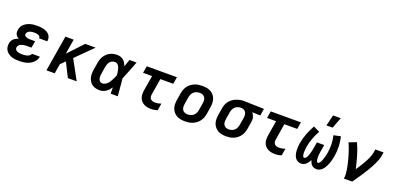

<svg xmlns="http://www.w3.org/2000/svg" viewBox="6 -1685 5388 2619"><g transform="rotate(20 2700.0 -375.5)"><path d="M250 8Q222 8 194 5Q166 2 141 -6.5Q116 -15 94 -29.5Q72 -44 57 -65.5Q42 -87 37 -114Q32 -141 37 -169Q40 -188 48.5 -206Q57 -224 71.5 -237.5Q86 -251 104 -260Q122 -269 141 -275Q127 -283 115 -294.5Q103 -306 95.5 -320.5Q88 -335 87 -352.5Q86 -370 89 -388Q93 -411 104.5 -433.5Q116 -456 135.5 -472.5Q155 -489 177.5 -500Q200 -511 223.5 -517.5Q247 -524 270.5 -526Q294 -528 318 -528Q343 -528 367.5 -526Q392 -524 415 -517.5Q438 -511 459.5 -500Q481 -489 496 -471.5Q511 -454 517.5 -430.5Q524 -407 520 -382L519 -376H400V-377Q402 -387 397.5 -396Q393 -405 385.5 -410.5Q378 -416 369 -419Q360 -422 350 -424Q340 -426 329.5 -426.5Q319 -427 309 -427Q294 -427 278.5 -425Q263 -423 248 -417Q233 -411 221 -399Q209 -387 206 -372Q204 -361 207.5 -352Q211 -343 219.5 -337.5Q228 -332 237.5 -328.5Q247 -325 256.5 -323Q266 -321 276.5 -320.5Q287 -320 297 -320H363L346 -221H280Q268 -221 255.5 -220Q243 -219 230.5 -216.5Q218 -214 205.5 -210Q193 -206 181.5 -198.5Q170 -191 162.5 -180Q155 -169 153 -156Q151 -144 155 -132.5Q159 -121 167.5 -114Q176 -107 187 -102.5Q198 -98 209.5 -95.5Q221 -93 233.5 -92Q246 -91 258 -91Q270 -91 281 -92Q292 -93 304 -94.5Q316 -96 327.5 -99.5Q339 -103 349.5 -108.5Q360 -114 369 -123.5Q378 -133 380 -144H497L496 -143Q492 -118 478.5 -94.5Q465 -71 445 -53Q425 -35 401 -23Q377 -11 351.5 -4Q326 3 300.5 5.5Q275 8 250 8Z M955 0 852 -205 787 -140 764 0H644L730 -520H850L814 -303L1018 -520H1169L929 -282L1083 0Z M1421 8Q1390 8 1361.5 1.5Q1333 -5 1309.5 -21Q1286 -37 1270.5 -61Q1255 -85 1248 -113.5Q1241 -142 1241.5 -172Q1242 -202 1247 -233L1264 -333Q1268 -359 1276 -384Q1284 -409 1299 -432.5Q1314 -456 1334.5 -475Q1355 -494 1379.5 -506Q1404 -518 1430 -523Q1456 -528 1482 -528Q1508 -528 1531.5 -520Q1555 -512 1573 -496.5Q1591 -481 1603 -460Q1615 -439 1624 -416Q1633 -442 1642 -468Q1651 -494 1660 -520H1763Q1737 -453 1711 -385.5Q1685 -318 1657 -251Q1664 -188 1668.5 -125.5Q1673 -63 1679 0H1576Q1576 -23 1575.5 -45.5Q1575 -68 1575 -91Q1561 -71 1545 -53Q1529 -35 1509 -21Q1489 -7 1466 0.5Q1443 8 1421 8ZM1421 -93Q1440 -93 1458.5 -102.5Q1477 -112 1491.5 -126.5Q1506 -141 1517 -158.5Q1528 -176 1537.5 -193.5Q1547 -211 1555 -229.5Q1563 -248 1570 -266Q1569 -283 1566.5 -300Q1564 -317 1560.5 -334Q1557 -351 1552 -367Q1547 -383 1538 -396.5Q1529 -410 1514 -418.5Q1499 -427 1482 -427Q1462 -427 1442.5 -417.5Q1423 -408 1410.5 -391.5Q1398 -375 1391 -355.5Q1384 -336 1381 -317L1365 -217Q1362 -203 1361 -189.5Q1360 -176 1361 -162.5Q1362 -149 1365.5 -136.5Q1369 -124 1376.5 -114Q1384 -104 1396 -98.5Q1408 -93 1421 -93Z M2169 8Q2140 8 2113 3.5Q2086 -1 2062.5 -13Q2039 -25 2021 -44.5Q2003 -64 1994 -89Q1985 -114 1984.5 -141.5Q1984 -169 1988 -198L2025 -419H1894L1911 -520H2349L2332 -419H2145L2106 -181Q2103 -163 2106 -145Q2109 -127 2121 -115Q2133 -103 2150 -98Q2167 -93 2186 -93Q2207 -93 2229 -97Q2251 -101 2273 -109L2256 -8Q2235 0 2212.5 4Q2190 8 2169 8Z M2656 8Q2624 8 2592.5 2.5Q2561 -3 2535 -17.5Q2509 -32 2489.5 -55.5Q2470 -79 2460 -108Q2450 -137 2450 -169Q2450 -201 2455 -233L2472 -333Q2476 -360 2486 -387Q2496 -414 2514 -438Q2532 -462 2556 -480Q2580 -498 2607 -509Q2634 -520 2662 -524Q2690 -528 2717 -528Q2749 -528 2780.5 -522.5Q2812 -517 2838.5 -502.5Q2865 -488 2884.5 -464.5Q2904 -441 2913.5 -412Q2923 -383 2923.5 -351Q2924 -319 2918 -287L2902 -187Q2897 -160 2887 -133Q2877 -106 2859 -82Q2841 -58 2817 -40Q2793 -22 2766.5 -11Q2740 0 2711.5 4Q2683 8 2656 8ZM2656 -93Q2678 -93 2701 -99.5Q2724 -106 2742.5 -122Q2761 -138 2771 -159.5Q2781 -181 2784 -203L2801 -303Q2805 -326 2803.5 -349Q2802 -372 2791 -390.5Q2780 -409 2760 -418Q2740 -427 2717 -427Q2695 -427 2672 -420.5Q2649 -414 2631 -398Q2613 -382 2603 -360.5Q2593 -339 2589 -317L2573 -217Q2569 -194 2570 -171Q2571 -148 2582 -129.5Q2593 -111 2613 -102Q2633 -93 2656 -93Z M3253 8Q3220 8 3189.5 2.5Q3159 -3 3133 -18Q3107 -33 3088 -56.5Q3069 -80 3059.5 -108.5Q3050 -137 3050 -169Q3050 -201 3055 -233L3072 -333Q3076 -360 3086 -386.5Q3096 -413 3114 -436Q3132 -459 3155 -476.5Q3178 -494 3204.5 -505Q3231 -516 3258.5 -522Q3286 -528 3313 -528H3331L3612 -520L3595 -419L3477 -423Q3489 -410 3497 -394.5Q3505 -379 3510 -361.5Q3515 -344 3514 -325Q3513 -306 3510 -287L3494 -187Q3489 -160 3479 -133Q3469 -106 3452 -82.5Q3435 -59 3412 -41Q3389 -23 3362.5 -11.5Q3336 0 3308 4Q3280 8 3253 8ZM3253 -93Q3275 -93 3297 -100Q3319 -107 3336.5 -123Q3354 -139 3363.5 -160.5Q3373 -182 3376 -203L3393 -303Q3397 -325 3396.5 -346.5Q3396 -368 3387.5 -386Q3379 -404 3361 -415Q3343 -426 3322 -427H3307Q3286 -427 3265 -419Q3244 -411 3227 -395Q3210 -379 3201.5 -358.5Q3193 -338 3189 -317L3173 -217Q3169 -194 3169.5 -171.5Q3170 -149 3180.5 -130.5Q3191 -112 3210.5 -102.5Q3230 -93 3253 -93Z M3969 8Q3940 8 3913 3.5Q3886 -1 3862.5 -13Q3839 -25 3821 -44.5Q3803 -64 3794 -89Q3785 -114 3784.5 -141.5Q3784 -169 3788 -198L3825 -419H3694L3711 -520H4149L4132 -419H3945L3906 -181Q3903 -163 3906 -145Q3909 -127 3921 -115Q3933 -103 3950 -98Q3967 -93 3986 -93Q4007 -93 4029 -97Q4051 -101 4073 -109L4056 -8Q4035 0 4012.5 4Q3990 8 3969 8Z M4341 8Q4314 8 4291 -4.5Q4268 -17 4254 -38.5Q4240 -60 4233.5 -86Q4227 -112 4225.5 -139Q4224 -166 4225.5 -193.5Q4227 -221 4232 -248Q4244 -320 4271 -390.5Q4298 -461 4335 -528L4427 -484Q4393 -425 4369.5 -361.5Q4346 -298 4335 -234Q4334 -225 4333 -217Q4332 -209 4331 -200.5Q4330 -192 4329.5 -183.5Q4329 -175 4328.5 -166.5Q4328 -158 4328 -150Q4328 -142 4328.5 -133.5Q4329 -125 4330.5 -117Q4332 -109 4334 -101.5Q4336 -94 4341 -87.5Q4346 -81 4355 -81Q4365 -81 4373.5 -88.5Q4382 -96 4387.5 -105Q4393 -114 4397.5 -123.5Q4402 -133 4405.5 -142.5Q4409 -152 4411.5 -162Q4414 -172 4417 -181.5Q4420 -191 4422.5 -201Q4425 -211 4427 -221Q4429 -231 4430.5 -240.5Q4432 -250 4434 -260L4447 -338H4553L4540 -260Q4538 -250 4536.5 -240.5Q4535 -231 4534 -221.5Q4533 -212 4531.5 -202Q4530 -192 4529.5 -182.5Q4529 -173 4528.5 -163.5Q4528 -154 4528.5 -144.5Q4529 -135 4530 -125.5Q4531 -116 4533 -107Q4535 -98 4540 -89.5Q4545 -81 4554 -81Q4564 -81 4572.5 -89Q4581 -97 4586.5 -106Q4592 -115 4596 -124Q4600 -133 4603.5 -143Q4607 -153 4610 -162.5Q4613 -172 4615.5 -181.5Q4618 -191 4621 -201Q4624 -211 4626 -220.5Q4628 -230 4630 -240Q4632 -250 4634 -259Q4644 -323 4642 -386Q4640 -449 4625 -507L4727 -528Q4743 -461 4746 -389.5Q4749 -318 4737 -246Q4734 -227 4729.5 -207.5Q4725 -188 4719 -168.5Q4713 -149 4706 -129.5Q4699 -110 4690 -91.5Q4681 -73 4669 -55.5Q4657 -38 4641.5 -23.5Q4626 -9 4606.5 -0.5Q4587 8 4567 8Q4547 8 4528.5 1.5Q4510 -5 4496 -18Q4482 -31 4474 -48.5Q4466 -66 4460 -85Q4451 -67 4439 -50.5Q4427 -34 4412.5 -20.5Q4398 -7 4379 0.5Q4360 8 4341 8ZM4490 -600 4529 -759H4640L4580 -600Z M4962 0Q4967 -33 4965 -65Q4963 -97 4958 -128.5Q4953 -160 4946 -190.5Q4939 -221 4931.5 -251.5Q4924 -282 4915 -312Q4906 -342 4896.5 -371Q4887 -400 4876 -429Q4865 -458 4852 -486L4960 -528Q4979 -487 4995 -443.5Q5011 -400 5024 -356Q5037 -312 5048.5 -267Q5060 -222 5070 -176Q5086 -199 5101 -222.5Q5116 -246 5130.5 -269.5Q5145 -293 5158.5 -317Q5172 -341 5184 -366Q5196 -391 5206 -416.5Q5216 -442 5220 -468L5229 -520H5349L5340 -468Q5335 -436 5323 -405Q5311 -374 5297 -344Q5283 -314 5266.5 -284.5Q5250 -255 5232.5 -226Q5215 -197 5196.5 -168.5Q5178 -140 5159 -111.5Q5140 -83 5120.5 -55.5Q5101 -28 5082 0Z"/></g></svg>

Font: Iosevka Extended Oblique
Style: Bold
Weight: 700
Width: 7
Italic angle: -9°
Monospace: yes
Designer: Belleve Invis
Foundry: Belleve Invis
Version: Version 32.5.0; ttfautohint (v1.8.4)